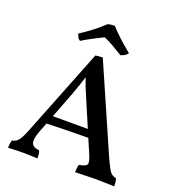

<svg xmlns="http://www.w3.org/2000/svg" viewBox="-155 -1000 1017 1122"><g transform="rotate(20 353.0 -438.5)"><path d="M363 -682 598 -145Q616 -106 627.5 -85Q639 -64 650.5 -56Q662 -48 677 -45Q681 -32 682 -21.5Q683 -11 683 3Q672 2 649.5 1.5Q627 1 603 0.5Q579 0 563 0Q551 0 533.5 0.5Q516 1 497.5 1.5Q479 2 464 2.5Q449 3 440 3Q440 -11 441.5 -23.5Q443 -36 447 -45Q487 -51 494 -65Q501 -79 482 -123L354 -423Q338 -459 327 -487.5Q316 -516 303 -554H313Q301 -515 290.5 -484.5Q280 -454 269 -424L163 -148Q143 -95 151 -72Q159 -49 199 -45Q203 -35 204.5 -23Q206 -11 206 3Q195 2 178 1.5Q161 1 143 0.5Q125 0 108 0Q83 0 60 1Q37 2 23 3Q23 -9 24.5 -21.5Q26 -34 30 -45Q48 -48 60 -58Q72 -68 83.5 -90.5Q95 -113 110 -152L318 -678Q329 -680 339 -681Q349 -682 363 -682ZM442 -260 453 -212Q386 -212 310.5 -210.5Q235 -209 171 -206L187 -260ZM205 -728Q194 -733 188.5 -744.5Q183 -756 181 -765Q216 -787 254.5 -816.5Q293 -846 323 -875Q333 -878 345 -879Q357 -880 366 -880Q391 -852 424.5 -821Q458 -790 498 -758Q492 -748 481 -741Q470 -734 455 -730Q428 -747 395.5 -765.5Q363 -784 334 -797Q320 -791 295 -778Q270 -765 245 -751.5Q220 -738 205 -728Z"/></g></svg>

Font: Vollkorn Medium
Style: Regular
Weight: 500
Designer: Friedrich Althausen
Foundry: Friedrich Althausen
Version: Version 5.000